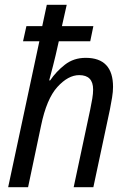

<svg xmlns="http://www.w3.org/2000/svg" viewBox="-20 -780 536 800"><path d="M14 0H97L151 -256Q174 -368 219 -417.5Q264 -467 310 -467Q368 -467 368 -407Q368 -390 364.5 -369Q361 -348 356 -324L287 0H369L438 -324Q443 -349 447 -373.5Q451 -398 451 -418Q451 -539 337 -539Q287 -539 250.5 -510.5Q214 -482 189 -445H185Q191 -468 201 -506Q211 -544 225 -608H356L369 -671H238L258 -760H175L156 -671H90L76 -608H144Z"/></svg>

Font: Noto Sans UI SemiCondensed
Style: Italic
Weight: 400
Width: 4
Italic angle: -12°
Designer: Monotype Design Team
Foundry: Monotype Imaging Inc.
Version: Version 1.901